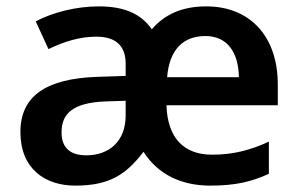

<svg xmlns="http://www.w3.org/2000/svg" viewBox="-20 -572 937 602"><path d="M627 -552C551 -552 496 -527 456 -480C422 -530 367 -552 290 -552C218 -552 145 -533 92 -505L132 -418C179 -441 229 -457 282 -457C338 -457 374 -433 374 -372V-334L283 -331C123 -325 44 -270 44 -158C44 -43 121 10 216 10C325 10 376 -26 430 -96C475 -25 549 10 639 10C718 10 768 -2 823 -27V-128C765 -101 711 -87 645 -87C555 -87 505 -141 502 -242H851V-307C851 -460 762 -552 627 -552ZM624 -459C694 -459 728 -406 729 -330H504C511 -416 554 -459 624 -459ZM311 -254 374 -256V-210C374 -127 320 -85 251 -85C204 -85 173 -105 173 -157C173 -215 207 -250 311 -254Z"/></svg>

Font: Noto Sans Bamum SemiBold
Style: Regular
Weight: 600
Designer: Monotype Design Team
Foundry: Monotype Imaging Inc.
Version: Version 2.002